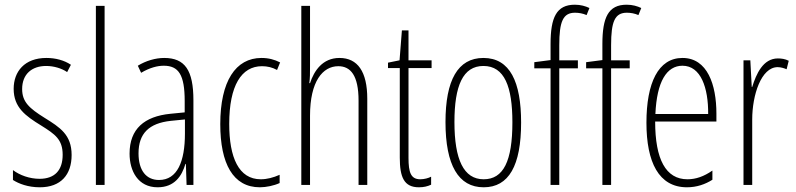

<svg xmlns="http://www.w3.org/2000/svg" viewBox="-20 -785 3377 815"><path d="M284 -127C284 -213 235 -244 169 -285C105 -325 74 -352 74 -407C74 -470 115 -505 176 -505C208 -505 242 -495 265 -479L281 -510C253 -529 216 -539 177 -539C84 -539 38 -481 38 -408C38 -329 88 -293 155 -252C214 -215 246 -193 246 -128C246 -63 213 -26 148 -26C106 -26 64 -41 35 -63V-21C60 -5 99 10 149 10C238 10 284 -43 284 -127Z M424 0V-760H387V0Z M677 -539C640 -539 599 -527 565 -506L579 -476C616 -498 649 -506 675 -506C738 -506 764 -468 764 -356V-308L703 -302C593 -291 530 -238 530 -133C530 -59 566 10 649 10C721 10 752 -38 767 -89H769L772 0H801V-359C801 -487 765 -539 677 -539ZM705 -272 765 -278V-218C765 -100 733 -21 655 -21C601 -21 568 -61 568 -134C568 -218 612 -262 705 -272Z M1083 10C1110 10 1143 3 1167 -8V-43C1140 -31 1113 -24 1087 -24C993 -24 953 -117 953 -259C953 -422 1005 -504 1092 -504C1115 -504 1136 -499 1156 -488L1169 -520C1146 -532 1120 -539 1090 -539C980 -539 915 -440 915 -258C915 -91 969 10 1083 10Z M1296 -503V-760H1259V0H1296V-294C1296 -440 1350 -504 1416 -504C1468 -504 1502 -465 1502 -358V0H1539V-366C1539 -481 1498 -539 1421 -539C1349 -539 1313 -484 1296 -432H1293C1296 -455 1296 -472 1296 -503Z M1764 -24C1724 -24 1714 -53 1714 -115V-496H1812V-529H1714V-656H1686L1676 -529L1627 -519V-496H1677V-116C1677 -33 1695 10 1758 10C1779 10 1795 6 1810 -1V-35C1799 -29 1781 -24 1764 -24Z M2192 -265C2192 -437 2145 -539 2032 -539C1923 -539 1871 -444 1871 -267C1871 -84 1926 10 2033 10C2140 10 2192 -82 2192 -265ZM1909 -267C1909 -421 1945 -505 2032 -505C2122 -505 2155 -416 2155 -266C2155 -101 2117 -24 2033 -24C1948 -24 1909 -108 1909 -267Z M2433 -495V-529H2354V-593C2354 -694 2370 -731 2421 -731C2437 -731 2454 -728 2470 -721L2482 -751C2465 -759 2445 -765 2420 -765C2342 -765 2317 -711 2317 -598V-530L2248 -521V-495H2317V0H2354V-495Z M2653 -495V-529H2574V-593C2574 -694 2590 -731 2641 -731C2657 -731 2674 -728 2690 -721L2702 -751C2685 -759 2665 -765 2640 -765C2562 -765 2537 -711 2537 -598V-530L2468 -521V-495H2537V0H2574V-495Z M2877 -539C2774 -539 2724 -433 2724 -264C2724 -97 2776 10 2896 10C2938 10 2974 -3 3004 -22V-61C2968 -36 2934 -24 2898 -24C2806 -24 2761 -109 2761 -269H3021V-303C3021 -425 2983 -539 2877 -539ZM2877 -506C2955 -506 2987 -412 2986 -301H2762C2768 -439 2810 -506 2877 -506Z M3282 -537C3219 -537 3190 -471 3173 -416H3171L3165 -529H3136V0H3173V-278C3173 -381 3211 -500 3281 -500C3295 -500 3310 -495 3319 -491L3328 -527C3313 -535 3296 -537 3282 -537Z"/></svg>

Font: Noto Sans Sinhala ExtraCondensed ExtraLight
Style: Regular
Weight: 200
Width: 2
Designer: Jelle Bosma - Monotype Design Team
Foundry: Monotype Imaging Inc.
Version: Version 2.006